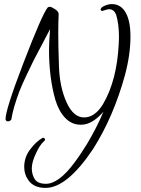

<svg xmlns="http://www.w3.org/2000/svg" viewBox="-20 -580 686 936"><path d="M512 -535Q505 -535 491.5 -530.5Q478 -526 477 -526.5Q476 -527 471 -530Q468 -542 488 -551Q508 -560 525 -560Q563 -560 586 -529Q616 -488 616 -402Q616 -314 589 -213Q533 -10 434 146Q307 336 202 336Q144 336 118 298Q98 270 98 234Q98 187 126.5 149Q155 111 186 93Q194 89 198 96Q202 103 195 108Q174 127 158 162Q135 209 135 240Q135 271 149.5 293.5Q164 316 204 316Q266 316 342 214Q367 180 375.5 166.5Q384 153 404 122Q452 42 484 -35Q429 28 376 28Q375 28 373 28Q330 28 298.5 -4.5Q267 -37 250 -93Q219 -201 219 -337Q219 -371 224 -438Q216 -422 185 -363.5Q154 -305 143 -283.5Q132 -262 109 -213Q86 -164 75 -136Q44 -54 35 3Q30 10 20.5 11.5Q11 13 7 3Q5 -41 95 -275Q185 -509 212 -543Q216 -547 223 -547Q230 -547 248 -535.5Q266 -524 266 -510Q264 -477 264 -416.5Q264 -356 267.5 -255.5Q271 -155 304.5 -81Q338 -7 390.5 -7.5Q443 -8 482 -72Q550 -187 559 -368Q560 -384 560 -399Q560 -463 546 -509Q535 -535 512 -535Z"/></svg>

Font: Allura
Style: Regular
Weight: 400
Designer: Robert E. Leuschke
Foundry: Robert E. Leuschke
Version: Version 1.004